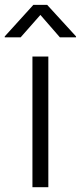

<svg xmlns="http://www.w3.org/2000/svg" viewBox="-52 -782 338 802"><path d="M83.5 0H149.9V-545.9H83.5ZM34.2 -626 116.7 -719.7 198.2 -626H265.6V-629.9L145 -761.7H87.4L-32.2 -629.9V-626Z"/></svg>

Font: Raveo Light
Style: Regular
Weight: 300
Designer: Jakub Foglar, Rasmus Andersson (Inter)
Foundry: Jakubfoglar.com
Version: Version 1.100;Glyphs 3.2.3 (3260)